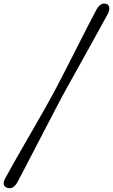

<svg xmlns="http://www.w3.org/2000/svg" viewBox="-60 -832 618 1051"><path d="M276.5 -297Q258.5 -263 234 -215.8Q209.5 -168.5 181.8 -115.5Q154 -62.5 126.8 -9.8Q99.5 43 75.8 88.5Q52 134 35 166Q10.5 208 -21.5 195.5Q-54 183 -29.5 140.5Q-10.5 105.5 15.8 59Q42 12.5 71.8 -39Q101.5 -90.5 131 -141.8Q160.5 -193 186 -238.2Q211.5 -283.5 229.5 -316.5Q247 -349 270.8 -395Q294.5 -441 321 -493Q347.5 -545 374.2 -597.5Q401 -650 425 -697.2Q449 -744.5 468 -779.5Q492 -821.5 524 -810Q537 -804.5 538.2 -788.5Q539.5 -772.5 529 -754Q512 -722.5 487.2 -677.5Q462.5 -632.5 433.8 -580.8Q405 -529 376 -476.8Q347 -424.5 321 -378Q295 -331.5 276.5 -297Z"/></svg>

Font: Fraunces 9pt S100
Style: Italic
Weight: 400
Italic angle: -16°
Version: Version 1.000; ttfautohint (v1.8.3)